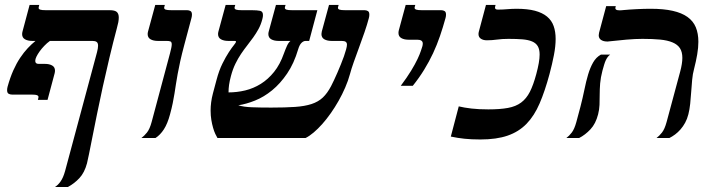

<svg xmlns="http://www.w3.org/2000/svg" viewBox="-20 -560 2950 779"><path d="M425.8 -518.6Q445.8 -518.6 453.9 -511.5Q461.9 -504.4 461.9 -488.8Q461.9 -480.5 460 -469.7Q458 -459 454.1 -445.3Q438.5 -386.7 424.1 -326.2Q409.7 -265.6 397 -208Q384.3 -150.4 373.8 -98.1Q363.3 -45.9 355 -4.4Q346.7 37.1 341.1 65.2Q335.4 93.3 333 102.5Q322.8 140.6 302.2 162.6Q281.7 184.6 255.4 198.7H203.1Q209 194.8 214.6 189.5Q220.2 184.1 225.6 176.5Q231 168.9 235.6 158.4Q240.2 147.9 244.1 133.8L373.5 -347.7Q377.9 -364.3 377.9 -374.5Q377.9 -385.7 372.1 -389.9Q366.2 -394 355 -394H182.6Q170.4 -385.3 159.7 -374Q148.9 -362.8 140.9 -351.6Q132.8 -340.3 127.9 -330.3Q123 -320.3 123 -313Q123 -300.8 136.7 -300.8H162.6Q180.2 -300.8 191.7 -294.2Q203.1 -287.6 203.1 -273.4Q203.1 -268.6 201.7 -262.7L172.9 -154.8H133.8L135.7 -163.1Q136.2 -164.6 136.2 -166.5Q136.2 -171.4 130.1 -173.8Q124 -176.3 106 -176.3H28.3Q21 -176.3 14.9 -179.7Q8.8 -183.1 8.8 -194.3Q8.8 -200.7 10.7 -208Q21 -245.1 33.9 -274.2Q46.9 -303.2 61.8 -325.4Q76.7 -347.7 92.5 -364.5Q108.4 -381.3 124 -394H110.4Q92.8 -394 81.3 -400.6Q69.8 -407.2 69.8 -421.4Q69.8 -426.3 71.3 -432.1L100.1 -540H139.2L137.2 -531.7Q136.7 -530.3 136.7 -527.8Q136.7 -523.4 142.8 -521Q148.9 -518.6 167 -518.6Z M669.9 -96.2Q659.7 -58.1 645 -35.4Q630.4 -12.7 610.8 0H553.7Q564.9 -8.3 576.2 -22.2Q587.4 -36.1 595.2 -64.9L669.9 -344.2Q673.3 -356.9 675 -365.7Q676.8 -374.5 676.8 -379.9Q676.8 -389.6 671.6 -391.8Q666.5 -394 655.8 -394H620.1Q602.5 -394 590.8 -400.6Q579.1 -407.2 579.1 -421.9Q579.1 -426.3 580.6 -432.1L609.9 -540H648.9L646.5 -531.7Q646 -530.8 646 -528.3Q646 -523.4 652.1 -521Q658.2 -518.6 676.8 -518.6H739.7Q747.1 -518.6 752.9 -515.1Q758.8 -511.7 758.8 -500.5Q758.8 -494.1 756.8 -486.8L728 -378.9Q717.8 -340.8 711.4 -312Q705.1 -283.2 700.9 -260.3Q696.8 -237.3 693.8 -218.3Q690.9 -199.2 688 -180.7Q685.1 -162.1 680.9 -141.8Q676.8 -121.6 669.9 -96.2Z M1131.8 -342.8Q1138.2 -360.4 1144.5 -374.3Q1150.9 -388.2 1158.7 -394H1109.9Q1092.3 -394 1080.6 -400.6Q1068.8 -407.2 1068.8 -421.9Q1068.8 -426.3 1070.3 -432.1L1099.6 -540H1138.7L1136.2 -531.7Q1135.7 -530.8 1135.7 -528.3Q1135.7 -523.4 1141.8 -521Q1147.9 -518.6 1166.5 -518.6H1267.6L1234.4 -394H1220.2Q1211.4 -394 1203.4 -386.2Q1195.3 -378.4 1189.9 -360.4Q1172.9 -302.7 1145 -261.7Q1117.2 -220.7 1084 -193.6Q1050.8 -166.5 1014.9 -152.1Q979 -137.7 946.8 -132.8Q968.8 -126 1001.7 -124.8Q1034.7 -123.5 1080.6 -123.5Q1137.7 -123.5 1177 -126.2Q1216.3 -128.9 1243.9 -137.9Q1271.5 -147 1289.8 -164.3Q1308.1 -181.6 1323.2 -210.4Q1328.1 -220.2 1335 -234.4Q1341.8 -248.5 1348.9 -265.1Q1356 -281.7 1363 -298.8Q1370.1 -315.9 1375.5 -331.5Q1380.9 -347.2 1384.3 -359.6Q1387.7 -372.1 1387.7 -378.9Q1387.7 -386.7 1382.6 -390.4Q1377.4 -394 1365.7 -394H1325.2Q1307.6 -394 1295.9 -400.6Q1284.2 -407.2 1284.2 -421.9Q1284.2 -426.3 1285.6 -432.1L1314.9 -540H1354L1351.6 -531.7Q1351.1 -530.8 1351.1 -528.3Q1351.1 -523.4 1357.2 -521Q1363.3 -518.6 1381.8 -518.6H1459.5Q1466.8 -518.6 1472.7 -515.1Q1478.5 -511.7 1478.5 -500.5Q1478.5 -494.1 1476.6 -486.8Q1469.7 -460.4 1459 -429.4Q1448.2 -398.4 1436.8 -367.4Q1425.3 -336.4 1415.3 -308.1Q1405.3 -279.8 1399.9 -259.3Q1392.6 -232.4 1380.6 -204.8Q1368.7 -177.2 1353.8 -150.9Q1338.9 -124.5 1322 -100.6Q1305.2 -76.7 1287.6 -56.9Q1270 -37.1 1252.7 -22.5Q1235.4 -7.8 1219.7 0H862.3Q858.4 -6.3 853.5 -16.8Q848.6 -27.3 844.5 -41.7Q840.3 -56.2 837.4 -73.7Q834.5 -91.3 834.5 -111.8Q834.5 -127.4 836.7 -144.8Q838.9 -162.1 843.8 -180.7L858.4 -235.4Q868.7 -274.4 882.6 -302.2Q896.5 -330.1 908.7 -348.6Q920.9 -367.2 929.2 -377.2Q937.5 -387.2 937.5 -391.1Q937.5 -394 932.1 -394H905.8Q888.2 -394 876.5 -400.6Q864.7 -407.2 864.7 -421.9Q864.7 -426.3 866.2 -432.1L895.5 -540H934.6L932.1 -531.7Q931.6 -530.8 931.6 -528.3Q931.6 -523.4 937.7 -521Q943.8 -518.6 962.4 -518.6H1002.9Q1023.4 -518.6 1035.2 -516.1Q1046.9 -513.7 1046.9 -499Q1046.9 -495.6 1046.4 -491.7Q1045.9 -487.8 1044.4 -482.4Q1038.6 -460 1028.8 -442.1Q1019 -424.3 1007.3 -408Q995.6 -391.6 982.9 -375.5Q970.2 -359.4 958 -341.3Q945.8 -323.2 935.1 -301.3Q924.3 -279.3 917 -251.5Q911.6 -231.4 909.4 -215.8Q907.2 -200.2 907.2 -185.1Q941.4 -185.1 974.9 -193.1Q1008.3 -201.2 1038.1 -219.7Q1067.9 -238.3 1092 -268.3Q1116.2 -298.3 1131.8 -342.8Z M1606 -211.9Q1631.3 -245.6 1647.9 -272.9Q1664.6 -300.3 1674.1 -320.6Q1683.6 -340.8 1687.7 -353.8Q1691.9 -366.7 1693.4 -371.1Q1695.3 -377.4 1695.3 -383.3Q1695.3 -398.9 1672.9 -398.9H1637.2Q1619.6 -398.9 1608.2 -405.5Q1596.7 -412.1 1596.7 -426.3Q1596.7 -431.2 1598.1 -437L1626 -540H1665L1662.6 -531.7Q1662.1 -530.3 1662.1 -528.3Q1662.1 -523.4 1668.5 -521Q1674.8 -518.6 1692.9 -518.6H1770.5Q1777.8 -518.6 1783.7 -515.1Q1789.6 -511.7 1789.6 -500.5Q1789.6 -494.1 1787.6 -486.8Q1777.3 -449.2 1765.1 -413.6Q1752.9 -377.9 1737.1 -344Q1721.2 -310.1 1700.9 -277.1Q1680.7 -244.1 1654.8 -211.9Z M2075.7 -524.4Q2120.1 -524.4 2150.4 -516.4Q2180.7 -508.3 2199.5 -492.7Q2218.3 -477.1 2226.3 -454.3Q2234.4 -431.6 2234.4 -401.9Q2234.4 -372.6 2227.5 -336.9Q2220.7 -301.3 2209.5 -259.3Q2190.9 -190.4 2169.4 -140.4Q2147.9 -90.3 2116.5 -57.9Q2085 -25.4 2039.8 -9.8Q1994.6 5.9 1928.7 5.9Q1909.7 5.9 1894 5.1Q1878.4 4.4 1864.5 2.9Q1850.6 1.5 1837.2 -0.7Q1823.7 -2.9 1809.1 -5.9L1841.3 -128.4Q1863.8 -123 1893.1 -119.6Q1922.4 -116.2 1961.4 -116.2Q2008.8 -116.2 2040.8 -122.1Q2072.8 -127.9 2094.2 -143.8Q2115.7 -159.7 2129.9 -187.5Q2144 -215.3 2155.8 -259.3Q2162.6 -284.7 2166 -304.2Q2169.4 -323.7 2169.4 -338.9Q2169.4 -359.9 2161.9 -372.6Q2154.3 -385.3 2138.9 -391.8Q2123.5 -398.4 2099.6 -400.4Q2075.7 -402.3 2043 -402.3Q2017.1 -402.3 1996.6 -399.4Q1976.1 -396.5 1955.1 -396.5Q1940.9 -396.5 1931.2 -402.8Q1921.4 -409.2 1921.4 -421.9Q1921.4 -426.3 1922.9 -432.1L1951.7 -540H1990.7L1989.3 -534.7Q1988.3 -530.8 1988.3 -529.3Q1988.3 -525.4 1991 -523.2Q1993.7 -521 2000.5 -521Q2011.2 -521 2020.5 -521.5Q2029.8 -522 2038.3 -522.7Q2046.9 -523.4 2055.9 -523.9Q2064.9 -524.4 2075.7 -524.4Z M2406.7 -96.2Q2397 -58.1 2375.7 -35.4Q2354.5 -12.7 2329.6 0H2277.8Q2289.1 -8.3 2299.8 -22.2Q2310.5 -36.1 2318.4 -64.9L2335 -127Q2344.2 -162.6 2351.1 -196.3Q2357.9 -230 2366.2 -257.8Q2374.5 -285.6 2386.5 -306.6Q2398.4 -327.6 2418 -338.4H2455.6Q2450.2 -334.5 2446 -329.1Q2441.9 -323.7 2438.2 -316.2Q2434.6 -308.6 2431.4 -298.1Q2428.2 -287.6 2424.3 -273.4Q2417 -245.6 2415 -221.7Q2413.1 -197.8 2413.1 -176Q2413.1 -154.3 2412.4 -134.8Q2411.6 -115.2 2406.7 -96.2ZM2772.9 -96.2Q2768.1 -77.1 2759.8 -62Q2751.5 -46.9 2741 -34.9Q2730.5 -22.9 2719 -14.4Q2707.5 -5.9 2695.8 0H2643.6Q2654.8 -8.3 2665.8 -22.2Q2676.8 -36.1 2684.6 -64.9L2739.7 -269.5Q2748.5 -302.2 2748.5 -325.2Q2748.5 -349.1 2738.8 -364.3Q2729 -379.4 2708.7 -387.9Q2688.5 -396.5 2658.2 -399.4Q2627.9 -402.3 2586.9 -402.3Q2557.6 -402.3 2521.7 -399.2Q2485.8 -396 2450.7 -392.1Q2448.2 -391.6 2446.5 -391.6Q2444.8 -391.6 2442.9 -391.6Q2428.7 -391.6 2418.9 -397.9Q2409.2 -404.3 2409.2 -417Q2409.2 -421.4 2410.6 -427.2L2439.5 -535.2H2478.5L2477.1 -529.8Q2476.6 -528.8 2476.6 -526.9Q2476.6 -522.9 2480.2 -520.5Q2483.9 -518.1 2494.1 -518.1Q2497.1 -518.1 2500.5 -518.3Q2503.9 -518.6 2507.8 -519Q2534.2 -521.5 2563.7 -522.9Q2593.3 -524.4 2619.6 -524.4Q2672.4 -524.4 2709.2 -516.1Q2746.1 -507.8 2769.3 -491.2Q2792.5 -474.6 2803 -449.5Q2813.5 -424.3 2813.5 -390.6Q2813.5 -366.7 2808.8 -339.4Q2804.2 -312 2795.9 -279.8Q2790.5 -260.3 2788.3 -236.3Q2786.1 -212.4 2784.4 -187.5Q2782.7 -162.6 2780.3 -138.9Q2777.8 -115.2 2772.9 -96.2Z"/></svg>

Font: Arian AMU Serif
Style: Bold Italic
Weight: 700
Italic angle: -15°
Designer: Ruben Hakobyan (Tarumian)
Foundry: Ruben Hakobyan (Tarumian)
Version: Version 1.002